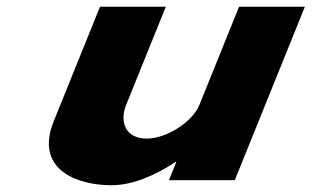

<svg xmlns="http://www.w3.org/2000/svg" viewBox="-20 -548 922 568"><path d="M881.9 -528H687.2L570 -238C549.4 -187 472.4 -138 414.1 -138C351.4 -138 332.7 -187 353.3 -238L470.5 -528H275.8L139.2 -190C81.4 -47 206.5 0 310 0C371.5 0 439.4 -29 499.5 -69H501.7L479.9 -15H674.6Z"/></svg>

Font: Hussar
Style: BdWideOblFour
Weight: 700
Foundry: Cannot Into Space Fonts
Version: Version 2.00